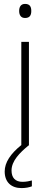

<svg xmlns="http://www.w3.org/2000/svg" viewBox="-20 -744 257 982"><path d="M108 -724C87 -724 78 -709 78 -688C78 -667 87 -652 108 -652C133 -652 140 -667 140 -688C140 -709 133 -724 108 -724ZM39 128C39 79 81 37 126 0H128V-530H89V-2C34 42 4 87 4 133C4 189 39 218 90 218C112 218 130 214 143 209V179C132 182 114 186 95 186C58 186 39 165 39 128Z"/></svg>

Font: Noto Sans Myanmar UI ExtraLight
Style: Regular
Weight: 200
Designer: Monotype Design Team
Foundry: Monotype Imaging Inc.
Version: Version 2.103